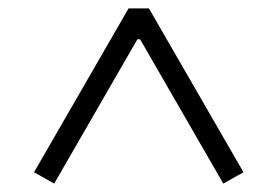

<svg xmlns="http://www.w3.org/2000/svg" viewBox="-20 -785 660 457"><path d="M286 -765H334.5L559.5 -375L511.5 -348L313.5 -691.5H307L109 -348L61 -375Z"/></svg>

Font: Monaspace Neon Var ExtraLight
Style: Regular
Weight: 200
Designer: Riley Cran and the Lettermatic Team
Version: Version 1.200 (Monaspace Neon Var)